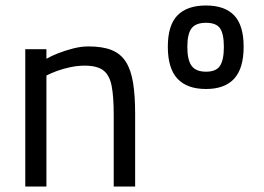

<svg xmlns="http://www.w3.org/2000/svg" viewBox="-20 -679 960 699"><path d="M72 0V-500H149V-465Q166 -475 191.5 -485Q217 -495 246 -502.5Q275 -510 302 -510Q354 -510 387 -496.5Q420 -483 438.5 -453.5Q457 -424 464.5 -377.5Q472 -331 472 -265V0H394V-262Q394 -327 386.5 -366Q379 -405 356.5 -422.5Q334 -440 288 -440Q263 -440 236.5 -434.5Q210 -429 187 -420.5Q164 -412 149 -404V0Z M730 -355Q661 -355 626 -392.5Q591 -430 591 -509Q591 -587 626 -623Q661 -659 730 -659Q798 -659 832.5 -623Q867 -587 867 -509Q867 -430 832.5 -392.5Q798 -355 730 -355ZM730 -418Q767 -418 781 -439.5Q795 -461 795 -508Q795 -556 781 -576Q767 -596 730 -596Q693 -596 677.5 -576Q662 -556 662 -508Q662 -461 677.5 -439.5Q693 -418 730 -418Z"/></svg>

Font: Cairo
Style: Regular
Weight: 400
Designer: Mohamed Gaber, Accademia di Belle Arti di Urbino
Foundry: Kief Type Foundry, Accademia di Belle Arti di Urbino
Version: Version 3.120